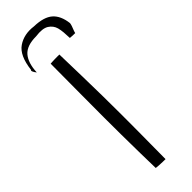

<svg xmlns="http://www.w3.org/2000/svg" viewBox="-279 -841 852 852"><g transform="rotate(-45 147.0 -414.5)"><path d="M167.5 1.5Q161.5 1.5 150 1.2Q138.5 1 126.8 0.2Q115 -0.5 109 -1.5Q108 -40.5 107 -97Q106 -153.5 105.5 -213.2Q105 -273 105 -320Q105 -385.5 105.5 -472Q106 -558.5 106.5 -658.5Q110 -659 116.8 -659.2Q123.5 -659.5 131.8 -659.8Q140 -660 148 -660Q156 -660 162.5 -660Q164 -594 165.8 -526Q167.5 -458 168.2 -396.8Q169 -335.5 169 -289.5Q169 -270.5 169 -238Q169 -205.5 168.8 -167.8Q168.5 -130 168.2 -94.2Q168 -58.5 167.8 -32.8Q167.5 -7 167.5 1.5ZM35.5 -674.5Q28 -683.5 24.8 -691.2Q21.5 -699 25.5 -700.5Q35 -781 75 -808.2Q115 -835.5 171 -828Q231.5 -826.5 260 -801.5Q288.5 -776.5 294.5 -725Q293.5 -717.5 290.8 -709.8Q288 -702 284.8 -694Q281.5 -686 279.5 -677.5Q270.5 -677.5 263.5 -677.8Q256.5 -678 247.5 -679Q247 -698.5 245.5 -715.2Q244 -732 240.5 -745.5Q234 -769 212.8 -782.5Q191.5 -796 146.5 -790Q88 -790 63 -761Q38 -732 35.5 -674.5Z"/></g></svg>

Font: Grandstander Thin ExtraLight
Style: Regular
Weight: 250
Version: Version 1.200